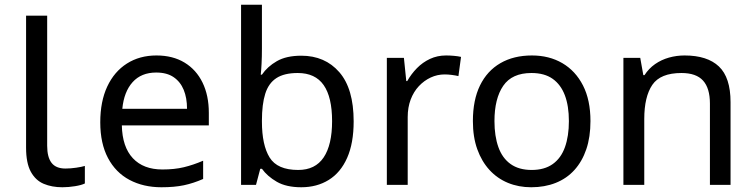

<svg xmlns="http://www.w3.org/2000/svg" viewBox="-20 -780 3183 810"><path d="M243 10Q199 10 164.5 -4.5Q130 -19 110 -55.5Q90 -92 90 -157V-714H179V-165Q179 -117 197.5 -93Q216 -69 256 -69Q278 -69 301.5 -72.5Q325 -76 338 -80V-6Q324 1 296.5 5.5Q269 10 243 10Z M640 -546Q709 -546 758.5 -516Q808 -486 834.5 -431.5Q861 -377 861 -304V-251H494Q496 -160 540.5 -112.5Q585 -65 665 -65Q716 -65 755.5 -74.5Q795 -84 837 -102V-25Q796 -7 756 1.5Q716 10 661 10Q585 10 526.5 -21Q468 -52 435.5 -113.5Q403 -175 403 -264Q403 -352 432.5 -415Q462 -478 515.5 -512Q569 -546 640 -546ZM639 -474Q576 -474 539.5 -433.5Q503 -393 496 -321H769Q769 -367 755 -401Q741 -435 712.5 -454.5Q684 -474 639 -474Z M1085 -575Q1085 -541 1083.5 -511.5Q1082 -482 1080 -465H1085Q1108 -499 1148 -522Q1188 -545 1251 -545Q1351 -545 1411.5 -475.5Q1472 -406 1472 -268Q1472 -176 1444.5 -114Q1417 -52 1367 -21Q1317 10 1251 10Q1188 10 1148 -13Q1108 -36 1085 -68H1078L1060 0H997V-760H1085ZM1236 -472Q1179 -472 1146 -450.5Q1113 -429 1099 -384.5Q1085 -340 1085 -271V-267Q1085 -168 1117.5 -115.5Q1150 -63 1238 -63Q1310 -63 1345.5 -116Q1381 -169 1381 -269Q1381 -370 1345.5 -421Q1310 -472 1236 -472Z M1862 -546Q1877 -546 1894.5 -544.5Q1912 -543 1925 -540L1914 -459Q1901 -462 1885.5 -464Q1870 -466 1856 -466Q1825 -466 1797 -453Q1769 -440 1747 -416.5Q1725 -393 1712.5 -360Q1700 -327 1700 -286V0H1612V-536H1684L1694 -438H1698Q1715 -468 1739 -492.5Q1763 -517 1794 -531.5Q1825 -546 1862 -546Z M2471 -269Q2471 -202 2453.5 -150.5Q2436 -99 2403.5 -63Q2371 -27 2324.5 -8.5Q2278 10 2221 10Q2168 10 2123 -8.5Q2078 -27 2045 -63Q2012 -99 1993.5 -150.5Q1975 -202 1975 -269Q1975 -358 2005 -419.5Q2035 -481 2091 -513.5Q2147 -546 2224 -546Q2297 -546 2352.5 -513.5Q2408 -481 2439.5 -419.5Q2471 -358 2471 -269ZM2066 -269Q2066 -206 2082.5 -159.5Q2099 -113 2134 -88Q2169 -63 2223 -63Q2277 -63 2312 -88Q2347 -113 2363.5 -159.5Q2380 -206 2380 -269Q2380 -333 2363 -378Q2346 -423 2311.5 -447.5Q2277 -472 2222 -472Q2140 -472 2103 -418Q2066 -364 2066 -269Z M2868 -546Q2964 -546 3013 -499.5Q3062 -453 3062 -349V0H2975V-343Q2975 -408 2946 -440Q2917 -472 2855 -472Q2766 -472 2732 -422Q2698 -372 2698 -278V0H2610V-536H2681L2694 -463H2699Q2717 -491 2743.5 -509.5Q2770 -528 2802 -537Q2834 -546 2868 -546Z"/></svg>

Font: ukorean25
Style: Book
Weight: 400
Designer: Jelle Bosma - Monotype Design Team
Foundry: Monotype Imaging Inc.
Version: Version 2.003